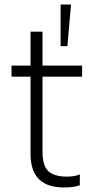

<svg xmlns="http://www.w3.org/2000/svg" viewBox="-20 -820 427 849"><path d="M262 9Q229 9 202 1Q175 -7 155.5 -24.5Q136 -42 125.5 -70.5Q115 -99 115 -141V-481H31V-530H115V-680H168V-530H343V-481H168V-149Q168 -86 194.5 -62.5Q221 -39 275 -39Q312 -39 333 -49V-1Q308 9 262 9ZM278 -616H248V-800H294Z"/></svg>

Font: Tanohe Sans Light
Style: Regular
Weight: 300
Designer: Village Type and Design LLC & Cristiano Sobral
Foundry: Cooper Hewitt Smithsonian Design Museum
Version: Version 1.00;September 29, 2021;FontCreator 13.0.0.2655 64-b